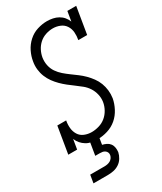

<svg xmlns="http://www.w3.org/2000/svg" viewBox="-236 -826 953 1129"><g transform="rotate(-30 240.5 -261.5)"><path d="M199 8Q178 8 158.5 4.5Q139 1 122.5 -9Q106 -19 93.5 -33.5Q81 -48 74 -66L63 0H3L33 -181H93Q88 -155 90.5 -130Q93 -105 105.5 -85Q118 -65 141 -55.5Q164 -46 190 -46Q214 -46 239.5 -53.5Q265 -61 285 -77.5Q305 -94 318 -117.5Q331 -141 335 -166Q339 -192 333 -217.5Q327 -243 313.5 -264Q300 -285 280.5 -301Q261 -317 241 -331.5Q221 -346 201.5 -361.5Q182 -377 164.5 -394.5Q147 -412 132.5 -432Q118 -452 108.5 -475.5Q99 -499 96 -525.5Q93 -552 98 -579Q103 -611 118.5 -642.5Q134 -674 160.5 -698Q187 -722 220.5 -732.5Q254 -743 286 -743Q306 -743 325.5 -739Q345 -735 362 -725.5Q379 -716 391 -701.5Q403 -687 410 -669L421 -735H481L451 -554H391Q396 -580 394 -605Q392 -630 379 -650Q366 -670 343 -679.5Q320 -689 295 -689Q271 -689 246.5 -681Q222 -673 203 -656Q184 -639 172.5 -616.5Q161 -594 157 -570Q153 -543 158.5 -517.5Q164 -492 178 -471.5Q192 -451 211 -434.5Q230 -418 250 -403.5Q270 -389 290 -374Q310 -359 327.5 -341.5Q345 -324 360 -303.5Q375 -283 384 -259.5Q393 -236 396 -210Q399 -184 395 -157Q389 -124 372 -91.5Q355 -59 328 -36Q301 -13 266.5 -2.5Q232 8 199 8ZM47 220 56 166H154Q163 166 173 164Q183 162 191.5 157.5Q200 153 206.5 144.5Q213 136 215 126Q217 116 213.5 107.5Q210 99 202.5 93.5Q195 88 186 86.5Q177 85 167 85H137L151 0H212L204 49Q218 52 231.5 58.5Q245 65 253.5 76.5Q262 88 264.5 103Q267 118 265 134Q261 153 250 171Q239 189 221.5 200.5Q204 212 184 216Q164 220 145 220Z"/></g></svg>

Font: Iosevka QP Light
Style: Italic
Weight: 300
Italic angle: -9°
Designer: Belleve Invis
Foundry: Belleve Invis
Version: Version 20.0.0; ttfautohint (v1.8.4)